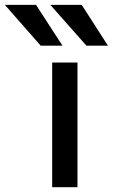

<svg xmlns="http://www.w3.org/2000/svg" viewBox="-108 -780 470 800"><path d="M-87.9 -759.8H42L152.3 -589.8H61.5ZM101.6 -759.8H232.4L341.8 -589.8H252ZM109.4 0V-519.5H214.8V0Z"/></svg>

Font: GenEi M Gothic v2 Medium
Style: Regular
Weight: 500
Version: Version 2.0